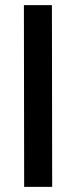

<svg xmlns="http://www.w3.org/2000/svg" viewBox="-20 -727 297 747"><path d="M73 -707H182L183 0H74Z"/></svg>

Font: Panefresco 750wt
Style: Regular
Weight: 750
Foundry: Campivisivi & Chank Co
Version: Version 1.000